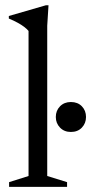

<svg xmlns="http://www.w3.org/2000/svg" viewBox="-20 -730 356 750"><path d="M164.5 -42.5 242 -18.5V0H15.5V-18.5L91.5 -42.5V-609Q85 -617 74.5 -625Q64 -633 49 -641.2Q34 -649.5 14.5 -657.5V-667.5L159.5 -709.5H169.5L164.5 -629.5ZM257 -214.5Q231 -214.5 214.5 -231.5Q198 -248.5 198 -273Q198 -298 214.5 -314.8Q231 -331.5 257 -331.5Q283.5 -331.5 299.8 -314.8Q316 -298 316 -273Q316 -248.5 299.8 -231.5Q283.5 -214.5 257 -214.5Z"/></svg>

Font: Newsreader Text
Style: Regular
Weight: 400
Designer: Hugues Gentile
Foundry: Production Type
Version: Version 1.001